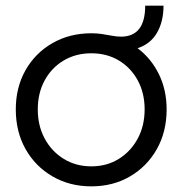

<svg xmlns="http://www.w3.org/2000/svg" viewBox="-20 -651 647 681"><path d="M304 10Q227 10 166 -25.5Q105 -61 70.5 -122.5Q36 -184 36 -263Q36 -341 70.5 -402Q105 -463 166 -498Q227 -533 304 -533Q323 -533 340.5 -530.5Q358 -528 373 -525Q393 -521 409 -521Q495 -521 495 -631H560Q560 -575 537 -535Q514 -495 468 -480Q516 -444 543.5 -388Q571 -332 571 -263Q571 -184 536.5 -122.5Q502 -61 441.5 -25.5Q381 10 304 10ZM304 -61Q359 -61 401.5 -87.5Q444 -114 468.5 -159.5Q493 -205 493 -263Q493 -321 468.5 -366Q444 -411 401.5 -436.5Q359 -462 304 -462Q249 -462 206 -436.5Q163 -411 138.5 -366Q114 -321 114 -263Q114 -205 138.5 -159.5Q163 -114 206 -87.5Q249 -61 304 -61Z"/></svg>

Font: Lexend Deca Light
Style: Regular
Weight: 300
Designer: Bonnie Shaver-Troup, Thomas Jockin
Foundry: Lexend
Version: Version 1.008; ttfautohint (v1.8.4.7-5d5b)